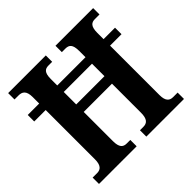

<svg xmlns="http://www.w3.org/2000/svg" viewBox="-176 -891 1067 1067"><g transform="rotate(-45 357.5 -357.0)"><path d="M24 0H320V-50H291C264 -50 247 -65 247 -113V-343H469V-115C469 -65 451 -50 423 -50H396V0H692V-50H656C630 -50 611 -64 611 -111V-500H701V-551H611V-600C611 -652 629 -664 656 -664H692V-714H396V-664H423C452 -664 469 -652 469 -600V-551H247V-602C247 -652 264 -664 291 -664H320V-714H24V-664H55C84 -664 105 -652 105 -602V-551H15V-500H105V-113C105 -65 86 -50 60 -50H24ZM247 -402V-500H469V-402Z"/></g></svg>

Font: Noto Serif Armenian Condensed
Style: Bold
Weight: 700
Width: 3
Designer: Monotype Design Team
Foundry: Monotype Imaging Inc.
Version: Version 2.008